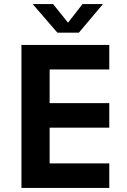

<svg xmlns="http://www.w3.org/2000/svg" viewBox="-20 -920 623 940"><path d="M85 -700V0H515V-120H223V-295H515V-415H223V-580H515V-700ZM366 -760 484 -900H384L313 -809L240 -900H140L261 -760Z"/></svg>

Font: Goli SemiBold
Style: Regular
Weight: 600
Designer: jaikishan Patel
Foundry: MagicType
Version: Version 1.000;Glyphs 3.2 (3242)